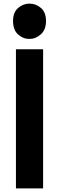

<svg xmlns="http://www.w3.org/2000/svg" viewBox="-20 -1040 326 1060"><path d="M218 -768V0H68V-768ZM52 -924Q52 -972 80 -996Q108 -1020 143 -1020Q178 -1020 206 -996Q234 -972 234 -924Q234 -876 205.5 -850.5Q177 -825 142 -825Q107 -825 79.5 -850Q52 -875 52 -924Z"/></svg>

Font: Yaldevi
Style: Bold
Weight: 700
Designer: Sol Matas, Rajitha Manaperi, Kosala Senevirathne
Foundry: Mooniak
Version: Version 1.100